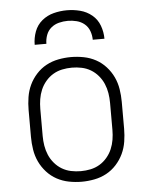

<svg xmlns="http://www.w3.org/2000/svg" viewBox="-54 -794 658 850"><g transform="rotate(-5 275.0 -369.0)"><path d="M275 12Q247 12 218.5 6.5Q190 1 165 -12.5Q140 -26 120.5 -47.5Q101 -69 89 -94.5Q77 -120 72.5 -148.5Q68 -177 68 -205V-325Q68 -353 72.5 -381.5Q77 -410 89 -435.5Q101 -461 120.5 -482.5Q140 -504 165 -517.5Q190 -531 218.5 -536.5Q247 -542 275 -542Q303 -542 331.5 -536.5Q360 -531 385 -517.5Q410 -504 429.5 -482.5Q449 -461 461 -435.5Q473 -410 477.5 -381.5Q482 -353 482 -325V-205Q482 -177 477.5 -148.5Q473 -120 461 -94.5Q449 -69 429.5 -47.5Q410 -26 385 -12.5Q360 1 331.5 6.5Q303 12 275 12ZM275 -35Q297 -35 318.5 -39.5Q340 -44 358.5 -55Q377 -66 391.5 -83Q406 -100 414.5 -120Q423 -140 426.5 -161.5Q430 -183 430 -205V-325Q430 -347 426.5 -368.5Q423 -390 414.5 -410Q406 -430 391.5 -447Q377 -464 358.5 -475Q340 -486 318.5 -490.5Q297 -495 275 -495Q253 -495 231.5 -490.5Q210 -486 191.5 -475Q173 -464 158.5 -447Q144 -430 135.5 -410Q127 -390 123.5 -368.5Q120 -347 120 -325V-205Q120 -183 123.5 -161.5Q127 -140 135.5 -120Q144 -100 158.5 -83Q173 -66 191.5 -55Q210 -44 231.5 -39.5Q253 -35 275 -35ZM120 -610Q120 -640 130.5 -668.5Q141 -697 164 -716Q187 -735 216 -742.5Q245 -750 275 -750Q305 -750 334 -742.5Q363 -735 386 -716Q409 -697 419.5 -668.5Q430 -640 430 -610H378Q378 -630 371 -649Q364 -668 349 -680.5Q334 -693 314.5 -698Q295 -703 275 -703Q255 -703 235.5 -698Q216 -693 201 -680.5Q186 -668 179 -649Q172 -630 172 -610Z"/></g></svg>

Font: Lode Dark
Style: Regular
Weight: 400
Monospace: yes
Designer: Belleve Invis
Foundry: Belleve Invis
Version: Version 29.2.0; ttfautohint (v1.8.3)